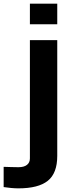

<svg xmlns="http://www.w3.org/2000/svg" viewBox="-117 -820 381 1053"><path d="M47 -687V-800H197V-687ZM-16 213Q-34.5 213 -56 211Q-77.5 209 -97 206V95Q-82 95.5 -57.2 96.2Q-32.5 97 -16 97Q15 97 31 84.2Q47 71.5 47 49V-600H197V35Q197 130 145.2 171.5Q93.5 213 -16 213Z"/></svg>

Font: Big Shoulders Text Thin Black
Style: Regular
Weight: 900
Version: Version 2.002